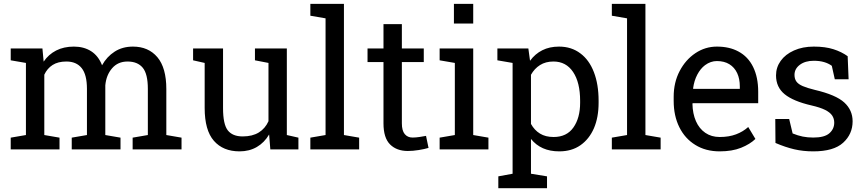

<svg xmlns="http://www.w3.org/2000/svg" viewBox="-20 -782 4526 1005"><path d="M36.1 0V-61.5L115.7 -75.2V-452.6L36.1 -466.3V-528.3H202.1L208.5 -459.5Q233.9 -497.1 273.9 -517.6Q314 -538.1 366.7 -538.1Q419.4 -538.1 457.3 -513.7Q495.1 -489.3 514.2 -440.4Q539.1 -485.4 580.1 -511.7Q621.1 -538.1 675.8 -538.1Q756.8 -538.1 803.7 -482.7Q850.6 -427.2 850.6 -315.9V-75.2L930.2 -61.5V0H674.3V-61.5L753.9 -75.2V-316.9Q753.9 -395 727.1 -427.5Q700.2 -460 647.5 -460Q597.2 -460 566.7 -424.6Q536.1 -389.2 531.2 -335.4V-75.2L610.8 -61.5V0H355.5V-61.5L435.1 -75.2V-316.9Q435.1 -391.1 407.5 -425.5Q379.9 -460 327.6 -460Q283.7 -460 255.4 -441.9Q227.1 -423.8 211.9 -391.1V-75.2L291.5 -61.5V0Z M1233.9 10.3Q1147.9 10.3 1099.6 -44.9Q1051.3 -100.1 1051.3 -216.8V-452.6L990.7 -466.3V-528.3H1051.3H1147.5V-215.8Q1147.5 -131.3 1172.4 -99.6Q1197.3 -67.9 1250 -67.9Q1301.3 -67.9 1334.7 -88.6Q1368.2 -109.4 1385.3 -147.5V-452.6L1314.5 -466.3V-528.3H1385.3H1481.4V-75.2L1542 -61.5V0H1395L1388.7 -78.1Q1363.8 -35.6 1324.5 -12.7Q1285.2 10.3 1233.9 10.3Z M1604.5 0V-61.5L1684.1 -75.2V-686L1604.5 -699.7V-761.7H1780.3V-75.2L1859.9 -61.5V0Z M2114.7 8.3Q2056.2 8.3 2021.7 -26.1Q1987.3 -60.5 1987.3 -136.2V-457H1903.8V-528.3H1987.3V-655.8H2083.5V-528.3H2198.2V-457H2083.5V-136.2Q2083.5 -98.1 2098.6 -80.1Q2113.8 -62 2139.2 -62Q2156.2 -62 2177.2 -65.2Q2198.2 -68.4 2210 -70.8L2223.1 -7.8Q2202.1 -1.5 2171.6 3.4Q2141.1 8.3 2114.7 8.3Z M2281.2 0V-61.5L2360.8 -75.2V-452.6L2281.2 -466.3V-528.3H2457V-75.2L2536.6 -61.5V0ZM2356 -658.7V-761.7H2457V-658.7Z M2588.4 203.1V141.1L2663.1 127.4V-452.6L2583.5 -466.3V-528.3H2745.6L2754.4 -463.9Q2780.8 -500 2818.6 -519Q2856.4 -538.1 2906.2 -538.1Q2971.2 -538.1 3018.1 -502.4Q3064 -468.3 3088.6 -404.5Q3113.3 -340.8 3113.3 -254.4V-244.1Q3113.3 -168 3088.9 -110.8Q3064 -53.7 3018.1 -21.7Q2972.2 10.3 2907.7 10.3Q2858.9 10.3 2822 -6.1Q2785.2 -22.5 2759.3 -54.7V127.4L2843.3 141.1V203.1ZM2877.9 -64.9Q2946.3 -64.9 2981.4 -114.7Q3016.6 -164.6 3016.6 -244.1V-254.4Q3016.6 -350.6 2979.7 -405.3Q2942.9 -460 2877 -460Q2835.9 -460 2806.6 -441.4Q2777.3 -422.9 2759.3 -390.6V-133.3Q2777.3 -100.6 2806.4 -82.8Q2835.4 -64.9 2877.9 -64.9Z M3182.6 0V-61.5L3262.2 -75.2V-686L3182.6 -699.7V-761.7H3358.4V-75.2L3438 -61.5V0Z M3747.1 10.3Q3673.8 10.3 3619.6 -23.4Q3565.4 -56.6 3535.9 -116.2Q3506.3 -175.8 3506.3 -253.9V-275.4Q3506.3 -350.6 3537.6 -410.2Q3568.4 -469.2 3619.9 -503.7Q3671.4 -538.1 3732.4 -538.1Q3797.9 -538.1 3844.7 -512.7Q3895.5 -485.8 3922.1 -431.6Q3948.7 -377.4 3948.7 -301.8V-241.7H3606L3604.5 -239.3Q3605.5 -187 3622.8 -147.7Q3640.1 -108.4 3671.9 -86.7Q3703.6 -64.9 3747.1 -64.9Q3795.9 -64.9 3832.8 -78.9Q3869.6 -92.8 3896.5 -117.2L3934.1 -54.7Q3905.8 -27.3 3859.1 -8.5Q3812.5 10.3 3747.1 10.3ZM3608.9 -316.9H3852.5V-329.6Q3852.5 -369.6 3838.6 -399.4Q3824.7 -429.2 3797.9 -445.8Q3771 -462.4 3732.4 -462.4Q3699.7 -462.4 3670.4 -440.9Q3646.5 -422.9 3629.9 -391.4Q3613.3 -359.9 3607.9 -319.3Z M4237.3 10.3Q4184.1 10.3 4137.7 -0.5Q4091.3 -11.2 4039.1 -33.7L4038.1 -159.2H4110.8L4128.9 -83.5Q4156.2 -72.3 4181.9 -67.1Q4207.5 -62 4237.3 -62Q4295.9 -62 4321.3 -84.5Q4346.7 -106.9 4346.7 -140.1Q4346.7 -161.1 4335.7 -177.5Q4324.7 -193.8 4298.8 -206.8Q4272.9 -219.7 4228 -230Q4132.3 -252 4087.2 -288.8Q4042 -325.7 4042 -387.2Q4042 -429.2 4066.4 -463.4Q4090.8 -497.6 4136 -517.8Q4181.2 -538.1 4239.7 -538.1Q4299.8 -538.1 4342.5 -524.4Q4385.3 -510.7 4417 -487.8L4421.9 -367.2H4349.6L4334 -437.5Q4316.9 -450.2 4293.5 -457Q4270 -463.9 4239.7 -463.9Q4194.8 -463.9 4166.7 -442.9Q4138.7 -421.9 4138.7 -390.1Q4138.7 -369.1 4148.7 -355.2Q4158.7 -341.3 4181.9 -331.3Q4205.1 -321.3 4245.1 -311.5Q4355.5 -285.6 4399.2 -245.6Q4442.9 -205.6 4442.9 -147Q4442.9 -80.1 4393.3 -34.9Q4343.8 10.3 4237.3 10.3Z"/></svg>

Font: Hanuman
Style: Regular
Weight: 400
Designer: Danh Hong
Foundry: Danh Hong
Version: Version 9.000